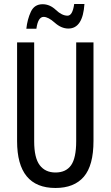

<svg xmlns="http://www.w3.org/2000/svg" viewBox="-20 -925 550 955"><path d="M445 -714H359V-223Q359 -139 333.5 -103Q308 -67 256 -67Q205 -67 177.5 -103.5Q150 -140 150 -222V-714H65V-223Q65 10 256 10Q349 10 397 -46Q445 -102 445 -224ZM400 -905H349Q341 -847 316 -847Q288 -847 258 -875.5Q228 -904 192 -904Q151 -904 133.5 -866.5Q116 -829 111 -782H161Q169 -841 197 -841Q220 -841 252.5 -812Q285 -783 320 -783Q392 -783 400 -905Z"/></svg>

Font: Noto Sans Display Condensed
Style: Regular
Weight: 400
Width: 3
Designer: Monotype Design Team
Foundry: Monotype Imaging Inc.
Version: Version 1.900